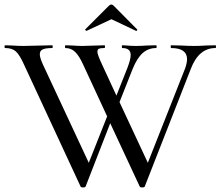

<svg xmlns="http://www.w3.org/2000/svg" viewBox="-22 -825 974 848"><path d="M439 -612.8Q421.9 -612.8 415 -609.9Q408.2 -606.9 408.2 -595.5Q408.2 -584 429.2 -539.1L492.2 -402.8L541 -525.9Q555.2 -563 555.2 -582Q555.2 -612.8 518.1 -612.8Q516.1 -612.8 516.1 -618.9Q516.1 -625 518.1 -625L538.1 -624Q556.2 -622.1 579.6 -622.1Q603 -622.1 627 -624L667 -625Q669.9 -625 669.9 -618.9Q669.9 -612.8 667 -612.8Q633.8 -612.8 608.9 -591.3Q584 -569.8 564 -521L505.9 -374L630.9 -106L794.9 -521Q803.7 -544.9 804.2 -563Q804.2 -612.8 733.9 -612.8Q731.9 -612.8 731.9 -618.9Q731.9 -625 733.9 -625L776.9 -624Q811 -622.1 835.9 -622.1Q860.8 -622.1 887.2 -624L929.2 -625Q932.1 -625 932.1 -618.9Q932.1 -612.8 929.2 -612.8Q856 -612.8 820.8 -521L617.2 -1Q616.2 2.9 606.2 2.9Q596.2 2.9 595.2 -1L464.8 -280.8L356 -1Q355 2.9 345 2.9Q335 2.9 334 -1L83 -542Q64 -584 47.4 -598.4Q30.8 -612.8 1 -612.8Q-2 -612.8 -2 -618.9Q-2 -625 1 -625L32.2 -624Q58.1 -622.1 81.1 -622.1L208 -625Q210.9 -625 210.9 -618.9Q210.9 -612.8 208 -612.8Q180.2 -612.8 167 -606.9Q153.8 -601.1 153.8 -585.4Q153.8 -569.8 168 -539.1L370.1 -106L451.2 -311L344.2 -542Q327.1 -579.1 309.6 -595.9Q292 -612.8 267.1 -612.8Q265.1 -612.8 265.1 -618.9Q265.1 -625 267.1 -625L297.9 -624Q321.8 -622.1 341.8 -622.1L439 -625Q441.9 -625 441.9 -618.9Q441.9 -612.8 439 -612.8ZM458 -798.8Q470.2 -811 481 -798.8L583 -695.8Q585.9 -693.8 583 -690.4Q580.1 -687 578.1 -689L470.2 -740.2L360.8 -689Q358.9 -688 356 -690.9Q353 -693.8 355 -695.8Z"/></svg>

Font: Cormorant-Medium
Style: Regular
Weight: 500
Designer: Christian Thalmann (Catharsis Fonts)
Version: Version 3.000